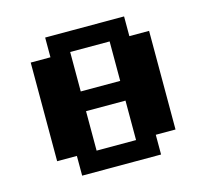

<svg xmlns="http://www.w3.org/2000/svg" viewBox="-91 -712 877 816"><g transform="rotate(-15 347.0 -304.0)"><path d="M173.6 0V-86.8H86.8V-520.8H173.6V-607.6H520.8V-520.8H607.6V-86.8H520.8V0ZM260.4 -347.2H434V-520.8H260.4ZM260.4 -86.8H434V-260.4H260.4Z"/></g></svg>

Font: 8-bit Operator+ 8
Style: Bold
Weight: 700
Designer: GrandChaos9000
Version: Version 1.3.0 - August 1, 2014